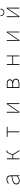

<svg xmlns="http://www.w3.org/2000/svg" viewBox="3578 -4409 844 8040"><g transform="rotate(-90 4000.0 -389.0)"><path d="M450 13C520 13 586 -26 640 -70H643L648 0H678V-341C678 -448 640 -540 516 -540C430 -540 357 -496 324 -472L342 -443C376 -470 439 -507 514 -507C623 -507 645 -414 642 -329C405 -302 298 -247 298 -130C298 -30 368 13 450 13ZM453 -20C389 -20 335 -50 335 -131C335 -220 413 -273 642 -298V-109C573 -50 516 -20 453 -20Z M1351 0H1387V-259H1528L1695 0H1734L1554 -277L1613 -415C1645 -492 1667 -502 1696 -502C1704 -502 1706 -502 1712 -500L1721 -536C1717 -538 1707 -540 1698 -540C1656 -540 1624 -525 1583 -426L1525 -291H1387V-527H1351Z M2482 0H2517V-494H2711V-527H2289V-494H2482Z M3302 0H3338L3586 -363C3608 -396 3641 -445 3663 -478H3668C3665 -407 3662 -336 3662 -277V0H3698V-527H3662L3414 -164C3392 -131 3360 -82 3338 -49H3333C3335 -120 3338 -191 3338 -249V-527H3302Z M4334 0H4525C4648 0 4723 -48 4723 -150C4723 -229 4667 -266 4612 -278V-282C4660 -297 4699 -329 4699 -397C4699 -486 4633 -527 4519 -527H4334ZM4370 -294V-494H4510C4616 -494 4661 -459 4661 -395C4661 -333 4616 -294 4500 -294ZM4370 -32V-261H4505C4622 -261 4686 -222 4686 -151C4686 -73 4627 -32 4514 -32Z M5304 0H5340V-261H5660V0H5696V-527H5660V-294H5340V-527H5304Z M6302 0H6338L6586 -363C6608 -396 6641 -445 6663 -478H6668C6665 -407 6662 -336 6662 -277V0H6698V-527H6662L6414 -164C6392 -131 6360 -82 6338 -49H6333C6335 -120 6338 -191 6338 -249V-527H6302Z M7302 0H7338L7586 -363C7608 -396 7641 -445 7663 -478H7668C7665 -407 7662 -336 7662 -277V0H7698V-527H7662L7414 -164C7392 -131 7360 -82 7338 -49H7333C7335 -120 7338 -191 7338 -249V-527H7302ZM7502 -631C7623 -631 7655 -724 7660 -791H7626C7624 -727 7594 -660 7502 -660C7408 -660 7379 -727 7377 -791H7342C7348 -724 7380 -631 7502 -631Z"/></g></svg>

Font: Harano Aji Gothic TW ExtraLight
Style: Regular
Weight: 250
Foundry: Masamichi Hosoda
Version: HaranoAjiGothicTW-ExtraLight version 20230610;ttx 4.39.4